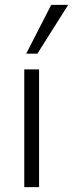

<svg xmlns="http://www.w3.org/2000/svg" viewBox="-20 -771 301 791"><path d="M80 0V-485H141V0ZM88 -550 191 -751H261L134 -550Z"/></svg>

Font: Nunito Sans 12pt Light
Style: Regular
Weight: 300
Designer: Vernon Adams
Foundry: Vernon Adams
Version: Version 3.101;gftools[0.9.27]